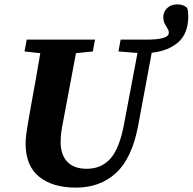

<svg xmlns="http://www.w3.org/2000/svg" viewBox="-20 -838 880 877"><path d="M97 -182Q97 -202 100 -224.5Q103 -247 107 -271L122 -357Q133 -416 143.5 -476Q154 -536 164 -595L92 -603L102 -657H414L404 -603L327 -595L268 -281Q263 -257 260 -234.5Q257 -212 257 -188Q257 -131 287.5 -99Q318 -67 376 -67Q442 -67 483.5 -112.5Q525 -158 546 -268L608 -596L521 -603L531 -657H650Q751 -657 751 -688Q751 -699 745 -708Q739 -717 732.5 -729.5Q726 -742 726 -761Q726 -784 743.5 -801Q761 -818 790 -818Q803 -818 814 -814.5Q825 -811 835 -802Q840 -786 840 -765Q840 -685 794 -645Q748 -605 673 -597L611 -264Q583 -115 510 -48Q437 19 327 19Q220 19 158.5 -31Q97 -81 97 -182Z"/></svg>

Font: Source Serif Pro
Style: Bold Italic
Weight: 700
Italic angle: -12°
Designer: Frank Grießhammer
Foundry: Adobe Systems Incorporated
Version: Version 3.001;hotconv 1.0.111;makeotfexe 2.5.65597